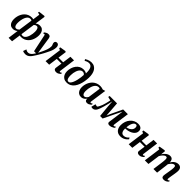

<svg xmlns="http://www.w3.org/2000/svg" viewBox="462 -2809 5042 5042"><g transform="rotate(45 2982.5 -288.5)"><path d="M280 254 320 -39Q306.5 -26.5 287 -15.2Q267.5 -4 243.2 3.2Q219 10.5 191 10.5Q134 10.5 98.2 -16.5Q62.5 -43.5 46 -88.8Q29.5 -134 29.5 -190.5Q29.5 -245.5 42.2 -298.5Q55 -351.5 80.2 -398Q105.5 -444.5 142.8 -480.2Q180 -516 228.5 -536.2Q277 -556.5 337 -556.5Q353 -556.5 367 -553.8Q381 -551 393 -546.5L421 -744.5L355.5 -763.5L363 -796L534.5 -817L558 -803.5L516.5 -512Q537 -530 567.5 -543.2Q598 -556.5 637.5 -556.5Q693 -556.5 729 -530.2Q765 -504 782.5 -458.5Q800 -413 800 -355Q800 -300.5 787.2 -247.5Q774.5 -194.5 749.5 -148Q724.5 -101.5 687.5 -66Q650.5 -30.5 601.8 -10.2Q553 10 493 10Q480 10 467.2 7.8Q454.5 5.5 443.5 2.5L408.5 254ZM329.5 -101 385 -489Q374 -497.5 360 -501.2Q346 -505 330 -505Q288.5 -505 258.2 -476Q228 -447 208.5 -400.5Q189 -354 179.8 -299.5Q170.5 -245 170.5 -194Q170.5 -150.5 179 -119.8Q187.5 -89 203.8 -73Q220 -57 242.5 -57Q270 -57 292.5 -70.8Q315 -84.5 329.5 -101ZM508 -451.5 451.5 -53.5Q462 -46.5 474 -44Q486 -41.5 499.5 -41.5Q533.5 -41.5 559.5 -61Q585.5 -80.5 604.2 -113.2Q623 -146 635 -186.5Q647 -227 653 -270Q659 -313 659 -352Q659 -416 640.2 -452.5Q621.5 -489 586.5 -489Q563 -489 542.5 -478Q522 -467 508 -451.5Z M899 -451.5Q895.5 -468.5 890.2 -474.8Q885 -481 877 -481Q869 -481 862 -477.8Q855 -474.5 846 -467.5L833.5 -498.5Q840 -506.5 857.2 -520.2Q874.5 -534 899.2 -545Q924 -556 953 -556Q980.5 -556 997.2 -547.5Q1014 -539 1023 -522.5Q1032 -506 1036 -482.5Q1042.5 -440 1049.2 -394.8Q1056 -349.5 1063 -303.2Q1070 -257 1077 -211.2Q1084 -165.5 1091 -121.5L1105.5 -17L1152.5 -111Q1171 -148.5 1186 -183.8Q1201 -219 1212 -251.8Q1223 -284.5 1229 -315.5Q1235 -346.5 1235 -376Q1235 -404 1228 -421.8Q1221 -439.5 1213.8 -456Q1206.5 -472.5 1206.5 -496Q1206.5 -522.5 1223.2 -539.2Q1240 -556 1270 -556Q1296 -556 1313 -542.5Q1330 -529 1338.5 -507.2Q1347 -485.5 1347 -461Q1347 -412 1334.2 -365.8Q1321.5 -319.5 1300.8 -274.2Q1280 -229 1256 -182.5Q1241 -152 1223.5 -119.2Q1206 -86.5 1187.2 -53.8Q1168.5 -21 1149.8 10Q1131 41 1113.5 68.8Q1096 96.5 1081 118.5Q1053 163.5 1023.2 192.5Q993.5 221.5 960.2 235.8Q927 250 887 250Q860.5 250 833.5 243.5Q806.5 237 794 229.5L826 138.5Q836.5 147.5 860.8 158Q885 168.5 913 168.5Q944 168.5 971 153.2Q998 138 1024.2 107.5Q1050.5 77 1077.5 31H1001Z M1853.5 -97Q1851.5 -78 1856.5 -70Q1861.5 -62 1870 -62Q1879 -62 1889 -66.8Q1899 -71.5 1915.5 -85.5L1928.5 -56.5Q1922 -47.5 1904.5 -31.5Q1887 -15.5 1859.8 -2.5Q1832.5 10.5 1796.5 10.5Q1770.5 10.5 1750.8 2Q1731 -6.5 1721 -23.2Q1711 -40 1714 -65L1740 -249H1566.5L1532.5 0H1399L1463 -468L1411 -494L1417.5 -528.5L1580 -555L1606 -540.5L1574.5 -305H1747.5L1780 -542H1913.5Z M2185.5 9Q2123 9 2078 -18Q2033 -45 2008.5 -94.5Q1984 -144 1984 -211Q1984 -276.5 2003.2 -337.5Q2022.5 -398.5 2058.5 -447Q2094.5 -495.5 2146 -523.8Q2197.5 -552 2261.5 -552Q2298 -552 2329.8 -542.5Q2361.5 -533 2376 -519.5Q2379.5 -589.5 2370.8 -637.8Q2362 -686 2344.2 -715.5Q2326.5 -745 2301.2 -758.2Q2276 -771.5 2245 -771.5Q2213.5 -771.5 2184.5 -761.8Q2155.5 -752 2119.5 -729.5L2094.5 -770.5Q2122 -789 2152.5 -802.5Q2183 -816 2214.2 -823.5Q2245.5 -831 2275.5 -831Q2340.5 -831 2386.2 -805Q2432 -779 2460.5 -733Q2489 -687 2501.5 -626.5Q2514 -566 2512 -496.5Q2510 -427.5 2498 -356Q2486 -284.5 2462.2 -219.2Q2438.5 -154 2401 -102.5Q2363.5 -51 2310 -21Q2256.5 9 2185.5 9ZM2205.5 -40.5Q2236 -40.5 2261 -69Q2286 -97.5 2305 -144Q2324 -190.5 2337.2 -245.8Q2350.5 -301 2357.5 -355.5Q2364.5 -410 2365.5 -453Q2355 -468.5 2342.2 -478Q2329.5 -487.5 2314.8 -491.8Q2300 -496 2284 -496Q2255.5 -496 2231 -480.2Q2206.5 -464.5 2187.2 -436.5Q2168 -408.5 2154.5 -371.5Q2141 -334.5 2133.8 -292.2Q2126.5 -250 2126.5 -205.5Q2126.5 -147.5 2135 -111.2Q2143.5 -75 2161.2 -57.8Q2179 -40.5 2205.5 -40.5Z M2995.5 -99Q2993 -78 2998.5 -70Q3004 -62 3014 -62Q3022.5 -62 3033.2 -67.5Q3044 -73 3059 -86L3072.5 -57.5Q3065.5 -47.5 3047.5 -31.2Q3029.5 -15 3002.5 -2.2Q2975.5 10.5 2941 10.5Q2908.5 10.5 2889.8 -6.8Q2871 -24 2870.5 -55L2874 -79.5Q2859 -57.5 2836.8 -37Q2814.5 -16.5 2785.5 -3Q2756.5 10.5 2720 10.5Q2666 10.5 2629 -15.5Q2592 -41.5 2573 -86.8Q2554 -132 2554 -189.5Q2554 -243.5 2568 -296.5Q2582 -349.5 2609 -396.2Q2636 -443 2675.5 -478.8Q2715 -514.5 2766.8 -534.8Q2818.5 -555 2881.5 -555Q2909 -555 2938 -548.8Q2967 -542.5 2988.5 -534L3060 -554ZM2917 -489.5Q2908 -495.5 2896.5 -499Q2885 -502.5 2871 -502.5Q2834 -502.5 2805.5 -483.5Q2777 -464.5 2756.2 -432.2Q2735.5 -400 2722.5 -359.2Q2709.5 -318.5 2703.2 -275Q2697 -231.5 2697 -190Q2697 -147 2706.2 -118.2Q2715.5 -89.5 2732 -75.5Q2748.5 -61.5 2770 -61.5Q2785 -61.5 2799 -67.8Q2813 -74 2825.8 -85Q2838.5 -96 2849 -109.8Q2859.5 -123.5 2867.5 -138.5Z M3772.5 10.5Q3742 10.5 3722.8 -5.2Q3703.5 -21 3708 -56L3745.5 -330.5L3767 -491.5L3689.5 -335.5L3524 7H3430.5L3398.5 -324L3387.5 -491Q3371.5 -422 3356 -359.2Q3340.5 -296.5 3325.2 -242.8Q3310 -189 3294.5 -145.8Q3279 -102.5 3263 -72Q3241.5 -32.5 3212.8 -12.2Q3184 8 3145 8Q3137.5 8 3127 6Q3116.5 4 3107.8 1.2Q3099 -1.5 3097 -3.5L3128 -127.5Q3132.5 -125 3145.5 -121.2Q3158.5 -117.5 3172.5 -114.8Q3186.5 -112 3193 -112Q3199 -112 3205.5 -118.2Q3212 -124.5 3219 -135Q3226 -145.5 3232.5 -158.5Q3239 -171.5 3245 -184.5Q3258 -207 3270.8 -242.5Q3283.5 -278 3295 -319.2Q3306.5 -360.5 3315.8 -400.8Q3325 -441 3331 -473L3228 -498L3236 -542.5H3511L3534.5 -221L3541 -119.5L3584.5 -221L3737 -542.5H3913L3852 -105.5Q3850 -91 3851.2 -81Q3852.5 -71 3857 -66Q3861.5 -61 3868 -61Q3880 -61 3893.5 -69Q3907 -77 3918.5 -88L3931.5 -54Q3925 -46 3902.5 -30.5Q3880 -15 3846.2 -2.2Q3812.5 10.5 3772.5 10.5Z M4401 -100Q4387.5 -79.5 4357.5 -53.2Q4327.5 -27 4283.5 -8Q4239.5 11 4183 11Q4128.5 11 4090.2 -7.2Q4052 -25.5 4028 -57Q4004 -88.5 3993 -127.5Q3982 -166.5 3982 -207.5Q3982 -281.5 4004.8 -345.2Q4027.5 -409 4068.8 -456.8Q4110 -504.5 4165.2 -531.2Q4220.5 -558 4285 -558Q4336.5 -558 4369 -542.5Q4401.5 -527 4417.2 -500.2Q4433 -473.5 4433.5 -440Q4434.5 -393.5 4414.2 -358.5Q4394 -323.5 4360.2 -298.5Q4326.5 -273.5 4285.5 -257.8Q4244.5 -242 4203.2 -234.5Q4162 -227 4127 -226Q4126 -191 4131.2 -161.2Q4136.5 -131.5 4148.8 -109.2Q4161 -87 4180.8 -74.8Q4200.5 -62.5 4228 -62.5Q4261.5 -62.5 4289 -73.5Q4316.5 -84.5 4338.5 -102.2Q4360.5 -120 4377.5 -139.5ZM4255.5 -504Q4225 -504 4202.2 -482Q4179.5 -460 4164 -425Q4148.5 -390 4139.5 -349.8Q4130.5 -309.5 4128 -272Q4150 -273.5 4174.8 -281.5Q4199.5 -289.5 4222.8 -303.5Q4246 -317.5 4264.8 -336.8Q4283.5 -356 4294.2 -380.8Q4305 -405.5 4304.5 -435Q4303.5 -470 4291 -487Q4278.5 -504 4255.5 -504Z M4940.5 -97Q4938.5 -78 4943.5 -70Q4948.5 -62 4957 -62Q4966 -62 4976 -66.8Q4986 -71.5 5002.5 -85.5L5015.5 -56.5Q5009 -47.5 4991.5 -31.5Q4974 -15.5 4946.8 -2.5Q4919.5 10.5 4883.5 10.5Q4857.5 10.5 4837.8 2Q4818 -6.5 4808 -23.2Q4798 -40 4801 -65L4827 -249H4653.5L4619.5 0H4486L4550 -468L4498 -494L4504.5 -528.5L4667 -555L4693 -540.5L4661.5 -305H4834.5L4867 -542H5000.5Z M5289 -542.5 5275.5 -416Q5291.5 -443.5 5313.5 -468.8Q5335.5 -494 5361.5 -513.5Q5387.5 -533 5416.8 -544.2Q5446 -555.5 5476.5 -555.5Q5513 -555.5 5537 -541Q5561 -526.5 5573.5 -495.8Q5586 -465 5586.5 -416.5Q5586.5 -409 5586 -400Q5585.5 -391 5584.5 -381Q5583.5 -371 5582 -361L5564 -377.5Q5581 -418.5 5603.8 -451.5Q5626.5 -484.5 5654.5 -507.8Q5682.5 -531 5714.5 -543.2Q5746.5 -555.5 5782 -555.5Q5835.5 -555.5 5868.2 -523Q5901 -490.5 5901 -418.5Q5901 -399.5 5897.2 -369.5Q5893.5 -339.5 5888.2 -306.5Q5883 -273.5 5878 -245.5Q5873.5 -220 5868.8 -191.5Q5864 -163 5860.5 -136.8Q5857 -110.5 5856 -91.5Q5856 -74 5860.8 -68Q5865.5 -62 5873 -62Q5882.5 -62 5893.2 -67.8Q5904 -73.5 5920 -87.5L5933 -59Q5926 -50 5908 -33.5Q5890 -17 5861.5 -3.2Q5833 10.5 5793.5 10.5Q5763 10.5 5745.5 0.8Q5728 -9 5721.2 -25.2Q5714.5 -41.5 5715 -61Q5715 -77 5718.8 -103.5Q5722.5 -130 5728 -160.5Q5733.5 -191 5738 -220Q5742.5 -248.5 5747.8 -280.8Q5753 -313 5756.8 -344.5Q5760.5 -376 5760 -401Q5760 -440 5750 -454.2Q5740 -468.5 5717 -468.5Q5697.5 -468.5 5675.8 -456.5Q5654 -444.5 5632.8 -422.2Q5611.5 -400 5593.2 -370.2Q5575 -340.5 5563 -305.5L5585 -384.5Q5584 -363 5582 -338.8Q5580 -314.5 5577.2 -290Q5574.5 -265.5 5571 -242.5L5540.5 0H5405L5435 -219Q5439 -248 5443.2 -280.2Q5447.5 -312.5 5450.2 -343.5Q5453 -374.5 5453 -399.5Q5452 -441 5441.5 -454.8Q5431 -468.5 5405 -468.5Q5389 -468.5 5370.2 -458Q5351.5 -447.5 5332.2 -429Q5313 -410.5 5295.5 -387Q5278 -363.5 5265.5 -338L5219 0H5085.5L5149 -468.5L5097 -494.5L5103.5 -529L5266 -555.5Z"/></g></svg>

Font: Merriweather 48pt
Style: Bold Italic
Weight: 700
Italic angle: -7.8°
Version: Version 2.101